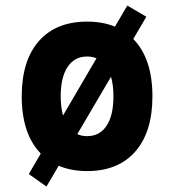

<svg xmlns="http://www.w3.org/2000/svg" viewBox="-20 -605 626 690"><path d="M147 65.4 83.5 20.5 126.5 -53.2Q58.1 -123.5 58.1 -258.8Q58.1 -387.2 119.6 -457.3Q181.2 -527.3 293 -527.3Q349.1 -527.3 393.1 -509.3L437.5 -585L505.9 -544.9L459 -464.8Q527.8 -394.5 527.8 -258.8Q527.8 -130.9 466.3 -60.5Q404.8 9.8 293 9.8Q235.8 9.8 190.9 -9.3ZM198.2 -258.8Q198.2 -219.7 206.5 -189.9L326.7 -395.5Q311.5 -401.9 293 -401.9Q248 -401.9 223.1 -364.7Q198.2 -327.6 198.2 -258.8ZM293 -115.7Q338.4 -115.7 363 -153.1Q387.7 -190.4 387.7 -258.8Q387.7 -299.3 378.9 -329.1L257.8 -123Q273.4 -115.7 293 -115.7Z"/></svg>

Font: Caskaydia Cove
Style: Bold
Weight: 700
Monospace: yes
Designer: Aaron Bell
Foundry: Saja Typeworks
Version: Version 4.300; ttfautohint (v1.8.3)